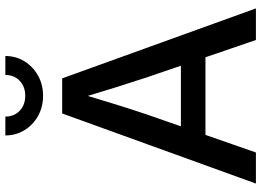

<svg xmlns="http://www.w3.org/2000/svg" viewBox="-150 -831 981 721"><g transform="rotate(-90 340.5 -470.5)"><path d="M11.7 0 274.9 -727.5H406.7L669.4 0H550.8L410.6 -409.2Q393.6 -460.4 373.8 -523.7Q354 -586.9 326.2 -679.2H355Q327.6 -586.4 307.9 -523.2Q288.1 -460 271 -409.2L128.4 0ZM156.7 -189.5V-281.7H524.4V-189.5ZM341.3 -799.3Q299.3 -799.3 265.6 -818.1Q231.9 -836.9 212.2 -869.1Q192.4 -901.4 192.4 -940.9H263.2Q263.2 -907.7 285.2 -887Q307.1 -866.2 341.3 -866.2Q375.5 -866.2 397.5 -887Q419.4 -907.7 419.4 -940.9H490.7Q490.7 -901.4 470.9 -869.4Q451.2 -837.4 417.5 -818.4Q383.8 -799.3 341.3 -799.3Z"/></g></svg>

Font: Inter 28pt Medium
Style: Regular
Weight: 500
Designer: Rasmus Andersson
Foundry: rsms
Version: Version 4.001;git-66647c0bb